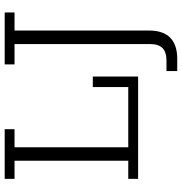

<svg xmlns="http://www.w3.org/2000/svg" viewBox="2 -626 794 839"><g transform="rotate(-90 399.5 -206.0)"><path d="M38 0V-43H117V-540H38V-583H255V-540H176V-43H439V-198H485V0ZM562 171H509V124H554Q592 124 609.5 106.5Q627 89 627 52V-540H538V-583H765V-540H686V49Q686 109 655 140Q624 171 562 171Z"/></g></svg>

Font: Rokkitt SemiBold Light
Style: Regular
Weight: 300
Version: Version 3.103